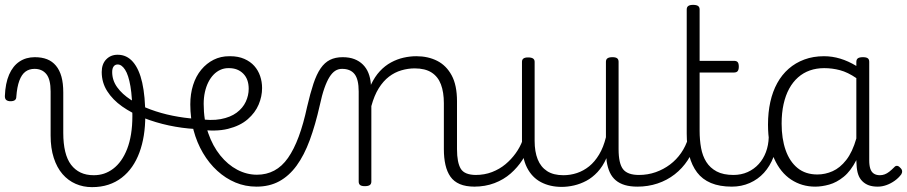

<svg xmlns="http://www.w3.org/2000/svg" viewBox="-76 -750 3727 789"><path d="M302 19Q266 19 235 5.5Q204 -8 181 -34.5Q158 -61 145 -101Q132 -141 132 -193V-374Q132 -424 114.5 -445.5Q97 -467 66 -467Q44 -467 28.5 -455.5Q13 -444 3.5 -418.5Q-6 -393 -9 -352Q-9 -343 -15 -338.5Q-21 -334 -33 -334Q-43 -334 -49.5 -338.5Q-56 -343 -56 -355Q-54 -408 -38.5 -443.5Q-23 -479 4 -497Q31 -515 67 -515Q96 -515 117.5 -506.5Q139 -498 154 -480Q169 -462 176.5 -435Q184 -408 184 -370V-204Q184 -160 192 -127Q200 -94 216 -73Q232 -52 255 -41Q278 -30 309 -30Q332 -30 351.5 -36.5Q371 -43 389 -56.5Q407 -70 421.5 -90.5Q436 -111 446.5 -138Q457 -165 462.5 -199Q468 -233 468 -273Q468 -349 460 -395.5Q452 -442 438 -463.5Q424 -485 408 -485Q396 -485 391.5 -495Q387 -505 391 -515Q395 -525 408 -525Q445 -525 470.5 -495.5Q496 -466 508.5 -410Q521 -354 521 -273Q521 -231 515 -193.5Q509 -156 497 -123.5Q485 -91 467 -65Q449 -39 424.5 -20Q400 -1 369.5 9Q339 19 302 19Z M725 -220Q672 -223 618 -234.5Q564 -246 514.5 -265.5Q465 -285 426 -312.5Q387 -340 364.5 -375.5Q342 -411 342 -454Q342 -487 360.5 -506Q379 -525 407 -525Q420 -525 424 -515Q428 -505 424 -495Q420 -485 407 -485Q397 -485 391 -477Q385 -469 385 -454Q385 -420 405.5 -391.5Q426 -363 461.5 -340Q497 -317 541.5 -300.5Q586 -284 633.5 -274.5Q681 -265 725 -262Q733 -261 737.5 -254.5Q742 -248 743 -239.5Q744 -231 739.5 -225Q735 -219 725 -220Z M735 -262Q791 -253 831 -260.5Q871 -268 896.5 -287Q922 -306 934 -332Q946 -358 946 -385Q946 -425 923.5 -447.5Q901 -470 865 -470Q853 -470 847.5 -477.5Q842 -485 843 -494.5Q844 -504 851 -511.5Q858 -519 870 -519Q903 -519 928 -508Q953 -497 969 -479Q985 -461 993 -437.5Q1001 -414 1001 -388Q1001 -354 987 -320.5Q973 -287 942 -260Q911 -233 861 -220.5Q811 -208 740 -218Z M978 17Q932 17 891.5 0Q851 -17 817 -48Q783 -79 758 -121.5Q733 -164 719.5 -214.5Q706 -265 706 -321Q706 -364 717.5 -400.5Q729 -437 751 -463.5Q773 -490 802 -504.5Q831 -519 866 -519Q877 -519 882 -511.5Q887 -504 886 -494.5Q885 -485 879 -477.5Q873 -470 862 -470Q845 -470 829.5 -463Q814 -456 801.5 -443Q789 -430 780 -412Q771 -394 766 -371.5Q761 -349 761 -323Q761 -257 779.5 -203.5Q798 -150 829 -111.5Q860 -73 899 -52.5Q938 -32 980 -32Q1019 -32 1051 -49Q1083 -66 1107.5 -101Q1132 -136 1151.5 -188.5Q1171 -241 1186 -311Q1199 -367 1212 -406Q1225 -445 1241.5 -469Q1258 -493 1280 -504Q1302 -515 1332 -515Q1343 -515 1348 -508Q1353 -501 1352.5 -491.5Q1352 -482 1346 -474.5Q1340 -467 1329 -467Q1314 -467 1301.5 -459Q1289 -451 1278 -433.5Q1267 -416 1257 -387.5Q1247 -359 1238 -317Q1220 -237 1197 -174.5Q1174 -112 1143 -69.5Q1112 -27 1071.5 -5Q1031 17 978 17Z M1875 17Q1838 17 1813.5 6.5Q1789 -4 1775 -24Q1761 -44 1754.5 -72.5Q1748 -101 1748 -137V-326Q1748 -371 1736 -403Q1724 -435 1697.5 -452Q1671 -469 1628 -469Q1601 -469 1573.5 -461Q1546 -453 1522.5 -435Q1499 -417 1480.5 -387.5Q1462 -358 1450 -314V-4Q1450 6 1443.5 10.5Q1437 15 1423 15Q1410 15 1404 10.5Q1398 6 1398 -4V-374Q1398 -424 1381 -445.5Q1364 -467 1330 -467Q1319 -467 1313.5 -474.5Q1308 -482 1308.5 -491.5Q1309 -501 1315 -508Q1321 -515 1332 -515Q1360 -515 1380.5 -507Q1401 -499 1415.5 -484.5Q1430 -470 1438 -450Q1446 -430 1448 -405V-401Q1464 -435 1485 -457.5Q1506 -480 1531 -493.5Q1556 -507 1582.5 -513Q1609 -519 1635 -519Q1683 -519 1720.5 -500Q1758 -481 1780 -440.5Q1802 -400 1802 -334V-137Q1802 -82 1817.5 -56.5Q1833 -31 1881 -31Q1890 -31 1895 -23.5Q1900 -16 1899.5 -7Q1899 2 1893 9.5Q1887 17 1875 17Z M1872 17Q1861 17 1855.5 9.5Q1850 2 1850.5 -7Q1851 -16 1858 -23.5Q1865 -31 1878 -31Q1915 -31 1946 -43Q1977 -55 2001 -75Q2025 -95 2043 -120Q2061 -145 2071 -172Q2075 -183 2084 -182.5Q2093 -182 2099 -174.5Q2105 -167 2102 -157Q2091 -124 2071 -93Q2051 -62 2022.5 -37Q1994 -12 1956 2.5Q1918 17 1872 17Z M2232 18Q2184 18 2147 -1.5Q2110 -21 2089.5 -61.5Q2069 -102 2069 -166V-496Q2069 -505 2075 -509.5Q2081 -514 2094 -514Q2108 -514 2114.5 -509.5Q2121 -505 2121 -496V-171Q2121 -127 2133.5 -95.5Q2146 -64 2172 -47Q2198 -30 2239 -30Q2268 -30 2295 -39Q2322 -48 2345 -66.5Q2368 -85 2386 -115Q2404 -145 2414 -186V-496Q2414 -506 2420.5 -510.5Q2427 -515 2441 -515Q2454 -515 2460 -510.5Q2466 -506 2466 -496V-137Q2466 -78 2484.5 -54.5Q2503 -31 2550 -31Q2560 -31 2564.5 -23.5Q2569 -16 2568.5 -7Q2568 2 2562 9.5Q2556 17 2544 17Q2514 17 2492 10.5Q2470 4 2454.5 -9Q2439 -22 2430 -41.5Q2421 -61 2417 -87L2416 -100Q2401 -66 2379.5 -43Q2358 -20 2333.5 -7Q2309 6 2283 12Q2257 18 2232 18Z M2543 17Q2532 17 2526.5 9.5Q2521 2 2521.5 -7Q2522 -16 2529 -23.5Q2536 -31 2549 -31Q2586 -31 2618.5 -42.5Q2651 -54 2677.5 -74Q2704 -94 2723 -121.5Q2742 -149 2752 -182Q2755 -193 2764.5 -192Q2774 -191 2780.5 -184Q2787 -177 2784 -167Q2772 -125 2750 -91.5Q2728 -58 2696.5 -33.5Q2665 -9 2626 4Q2587 17 2543 17Z M2932 17Q2881 17 2845.5 2Q2810 -13 2788.5 -41.5Q2767 -70 2756.5 -110Q2746 -150 2746 -201V-711Q2746 -721 2752.5 -725.5Q2759 -730 2772 -730Q2786 -730 2792.5 -725.5Q2799 -721 2799 -711V-500H2940Q2951 -500 2955.5 -494.5Q2960 -489 2960 -476Q2960 -464 2955.5 -458Q2951 -452 2940 -452H2799V-213Q2799 -175 2805 -142Q2811 -109 2826.5 -84.5Q2842 -60 2869 -45.5Q2896 -31 2939 -31Q2949 -31 2954 -23.5Q2959 -16 2958.5 -7Q2958 2 2951.5 9.5Q2945 17 2932 17Z M2931 17Q2920 17 2914.5 9.5Q2909 2 2909.5 -7Q2910 -16 2917 -23.5Q2924 -31 2937 -31Q2970 -31 2996.5 -43Q3023 -55 3042 -76Q3061 -97 3071.5 -125Q3082 -153 3083 -186Q3084 -198 3093 -201.5Q3102 -205 3110.5 -201.5Q3119 -198 3118 -186Q3117 -142 3102.5 -104.5Q3088 -67 3063.5 -40Q3039 -13 3005 2Q2971 17 2931 17Z M3274 17Q3219 17 3175 -12Q3131 -41 3105.5 -98Q3080 -155 3080 -238Q3080 -288 3089.5 -331Q3099 -374 3118 -408.5Q3137 -443 3165 -467.5Q3193 -492 3229.5 -505.5Q3266 -519 3310 -519Q3344 -519 3377 -509Q3410 -499 3443 -479V-495Q3443 -506 3449.5 -510.5Q3456 -515 3470 -515Q3484 -515 3490 -510.5Q3496 -506 3496 -496V-91Q3496 -70 3500.5 -56.5Q3505 -43 3515 -36.5Q3525 -30 3540 -30Q3550 -30 3559.5 -33.5Q3569 -37 3578.5 -44.5Q3588 -52 3599 -63Q3604 -69 3610.5 -68.5Q3617 -68 3623 -61Q3630 -55 3631 -48Q3632 -41 3628 -34Q3617 -19 3601 -7.5Q3585 4 3567 10.5Q3549 17 3531 17Q3510 17 3494.5 11.5Q3479 6 3467.5 -5.5Q3456 -17 3450.5 -33.5Q3445 -50 3444 -72Q3444 -76 3443.5 -81.5Q3443 -87 3443 -92Q3420 -47 3391 -23.5Q3362 0 3331.5 8.5Q3301 17 3274 17ZM3136 -242Q3136 -180 3152.5 -133Q3169 -86 3201.5 -59.5Q3234 -33 3283 -33Q3315 -33 3345.5 -46.5Q3376 -60 3401.5 -92.5Q3427 -125 3443 -181V-429Q3408 -453 3376 -461.5Q3344 -470 3311 -470Q3279 -470 3252 -460.5Q3225 -451 3203.5 -432Q3182 -413 3167 -385.5Q3152 -358 3144 -322Q3136 -286 3136 -242Z"/></svg>

Font: Playwrite BE WAL ExtraLight
Style: Regular
Weight: 250
Version: Version 1.002